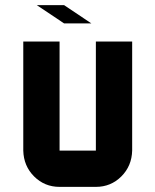

<svg xmlns="http://www.w3.org/2000/svg" viewBox="-20 -729 606 749"><path d="M495.6 -141.6Q494.1 -81.5 453.4 -40.8Q412.6 0 354 0H212.4Q153.8 0 113 -40.8Q72.3 -81.5 70.8 -141.6V-566.9H212.4V-141.6H354V-566.9H495.6ZM336.4 -637.7H230L123.5 -709H230Z"/></svg>

Font: Blazma
Style: Regular
Weight: 400
Designer: GGBotNet
Version: 1.00